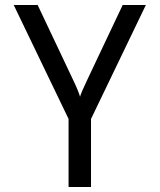

<svg xmlns="http://www.w3.org/2000/svg" viewBox="-20 -750 640 770"><path d="M255 0V-273L35 -730H131L273 -430Q285 -405 292 -387.5Q299 -370 301 -362Q303 -370 310.5 -387.5Q318 -405 330 -430L472 -730H565L345 -273V0Z"/></svg>

Font: JetBrains Mono
Style: Regular
Weight: 400
Monospace: yes
Designer: Philipp Nurullin, Konstantin Bulenkov
Foundry: JetBrains
Version: Version 2.305